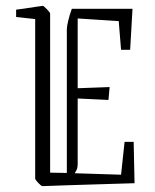

<svg xmlns="http://www.w3.org/2000/svg" viewBox="-20 -625 528 655"><path d="M35 -567V-592Q44 -593 64.5 -596Q85 -599 104 -602Q123 -605 126 -605Q129 -605 140 -593.5Q151 -582 151 -579V-36L208 -35V-525Q208 -534 212.5 -553.5Q217 -573 225 -595H432L424 -455H393L385 -553L245 -562V-324L354 -328L350 -284L245 -289V-66Q245 -58 243.5 -51.5Q242 -45 235 -34L393 -29L405 -141H436L439 0Q361 2 306.5 4Q252 6 209.5 7Q167 8 125 10Q121 10 110.5 -1Q100 -12 100 -16V-560Z"/></svg>

Font: Grenze Gotisch ExtraLight
Style: Regular
Weight: 200
Designer: Renata Polastri
Foundry: Omnibus-Type
Version: Version 1.001